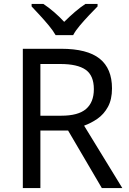

<svg xmlns="http://www.w3.org/2000/svg" viewBox="-20 -964 662 984"><path d="M294 -714Q427 -714 490.5 -663.5Q554 -613 554 -511Q554 -454 533 -416Q512 -378 479.5 -355.5Q447 -333 411 -320L607 0H502L329 -295H187V0H97V-714ZM289 -636H187V-371H294Q381 -371 421 -405.5Q461 -440 461 -507Q461 -577 419 -606.5Q377 -636 289 -636ZM265 -784Q252 -807 230 -833.5Q208 -860 184 -886Q160 -912 142 -931V-944H202Q228 -927 256 -903Q284 -879 309 -852Q336 -879 364 -903Q392 -927 418 -944H480V-931Q461 -912 436.5 -886Q412 -860 389.5 -833.5Q367 -807 355 -784Z"/></svg>

Font: Noto Sans Hatran
Style: Regular
Weight: 400
Designer: Monotype Design Team
Foundry: Monotype Imaging Inc.
Version: Version 2.001; ttfautohint (v1.8.4.7-5d5b)